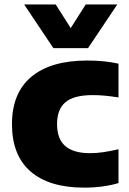

<svg xmlns="http://www.w3.org/2000/svg" viewBox="-20 -828 578 858"><path d="M356.5 10.5Q199.5 10.5 116.5 -61.8Q33.5 -134 33.5 -273Q33.5 -413 120.5 -485.2Q207.5 -557.5 370 -557.5Q447.5 -557.5 509.5 -543.5V-392.5Q478.5 -397.5 451 -400.2Q423.5 -403 394 -403Q310 -403 272.5 -371.2Q235 -339.5 235 -273.5Q235 -206.5 272 -175Q309 -143.5 382 -143.5Q411.5 -143.5 440.5 -147.8Q469.5 -152 509.5 -161V-10Q479 -0.5 439.5 5Q400 10.5 356.5 10.5ZM218.5 -613 88 -808H229L296 -702.5L363 -808H504L373.5 -613Z"/></svg>

Font: Encode Sans SemiExpanded SemiExpanded ExtraBold
Style: Regular
Weight: 800
Width: 6
Designer: Multiple Designers
Foundry: Impallari Type
Version: Version 3.000; ttfautohint (v1.8.3) -l 8 -r 50 -G 200 -x 14 